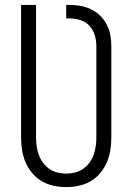

<svg xmlns="http://www.w3.org/2000/svg" viewBox="-20 -755 540 783"><path d="M250 8Q224 8 198.5 2.5Q173 -3 150.5 -16Q128 -29 111 -49.5Q94 -70 84 -93.5Q74 -117 70 -143Q66 -169 66 -195V-735H127V-195Q127 -177 129.5 -159Q132 -141 138 -124Q144 -107 155 -92Q166 -77 181 -66.5Q196 -56 214 -51.5Q232 -47 250 -47Q268 -47 286 -51.5Q304 -56 319 -66.5Q334 -77 345 -92Q356 -107 362 -124Q368 -141 370.5 -159Q373 -177 373 -195V-567Q373 -589 366.5 -611Q360 -633 345 -649.5Q330 -666 308 -673Q286 -680 264 -680H250V-735H264Q286 -735 308.5 -731Q331 -727 351.5 -717Q372 -707 388.5 -691Q405 -675 415.5 -654.5Q426 -634 430 -611.5Q434 -589 434 -567V-195Q434 -169 430 -143Q426 -117 416 -93.5Q406 -70 389 -49.5Q372 -29 349.5 -16Q327 -3 301.5 2.5Q276 8 250 8Z"/></svg>

Font: Iosevka Curly Light
Style: Regular
Weight: 300
Monospace: yes
Designer: Belleve Invis
Foundry: Belleve Invis
Version: Version 22.1.2; ttfautohint (v1.8.4)